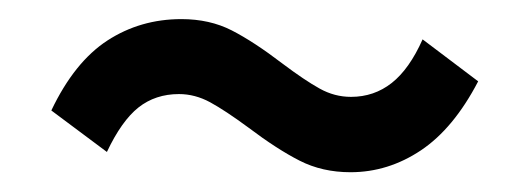

<svg xmlns="http://www.w3.org/2000/svg" viewBox="-20 -429 549 199"><path d="M272.5 -363.3Q295.9 -345.7 311.3 -337.2Q326.7 -328.6 343.8 -328.6Q367.7 -328.6 386 -343Q404.3 -357.4 418 -388.2L475.6 -344.7Q450.2 -295.9 416.3 -273.2Q382.3 -250.5 343.3 -250.5Q314 -250.5 290.5 -262.5Q267.1 -274.4 237.3 -296.9Q213.4 -314.5 197.8 -323Q182.1 -331.5 165.5 -331.5Q141.1 -331.5 123.5 -317.6Q106 -303.7 90.8 -271.5L33.2 -314.5Q57.1 -364.7 91.3 -387Q125.5 -409.2 168 -409.2Q197.3 -409.2 220.2 -397.5Q243.2 -385.7 272.5 -363.3Z"/></svg>

Font: Varta
Style: Bold
Weight: 700
Designer: Joana Correia, Viktoriya Grabowska, Eben Sorkin
Foundry: Sorkin Type
Version: Version 1.002; ttfautohint (v1.3) -l 8 -r 24 -G 200 -x 12 -H